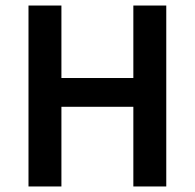

<svg xmlns="http://www.w3.org/2000/svg" viewBox="-20 -674 704 694"><path d="M83 0H202V-288H462V0H581V-654H462V-392H202V-654H83Z"/></svg>

Font: Source Sans Pro Semibold
Style: Regular
Weight: 600
Designer: Paul D. Hunt
Foundry: Adobe Systems Incorporated
Version: Version 3.006;hotconv 1.0.111;makeotfexe 2.5.65597